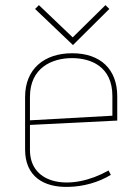

<svg xmlns="http://www.w3.org/2000/svg" viewBox="-20 -718 517 750"><path d="M407 -683 392 -698 264 -572 132 -698 117 -683 265 -542ZM419 -266 97 -248V-340C97 -453 183 -491 261 -491C334 -491 419 -459 419 -343ZM404 -52C258 30 97 5 97 -132V-230L438 -247V-342C438 -447 373 -510 262 -510C153 -510 78 -449 78 -339V-134C78 -30 149 15 248 12C305 11 366 -6 413 -35Z"/></svg>

Font: Advent Pro
Style: Thin
Weight: 100
Designer: Andreas Kalpakidis
Foundry: Andreas Kalpakidis
Version: Version 2.002 2007